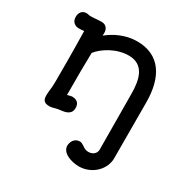

<svg xmlns="http://www.w3.org/2000/svg" viewBox="-187 -773 1171 1192"><g transform="rotate(30 398.0 -177.0)"><path d="M138.2 -31.2C138.2 0.5 149.4 17.6 188 17.6C199.2 17.6 213.4 14.2 228.5 9.8C240.2 6.3 249 5.4 258.3 4.4C292 0.5 335.4 -5.4 335.4 -54.7C335.4 -87.4 316.9 -105.5 281.7 -105.5C276.4 -105.5 269 -104 248.5 -98.1C248 -234.4 248 -312 250.5 -400.9C287.1 -447.8 370.6 -502 459 -502C569.3 -502 591.3 -406.2 591.3 -301.8L593.8 94.2C593.8 124.5 567.9 142.1 538.6 142.1C520 142.1 505.4 132.8 494.6 125C485.4 118.7 473.6 111.8 462.4 111.8C422.9 111.8 407.2 148.9 407.2 172.9C407.2 224.6 477.1 249.5 533.7 249.5C616.7 249.5 693.8 187 698.7 102.1L697.8 -302.2C697.8 -482.9 625.5 -604.5 460.4 -604.5C377.9 -604.5 304.7 -567.9 255.4 -527.3C255.9 -534.2 256.8 -541 256.3 -548.3C256.3 -580.1 236.3 -598.6 210 -598.6C180.7 -598.6 155.8 -594.7 130.4 -594.7C119.6 -594.7 109.4 -598.6 99.1 -598.6C73.7 -598.6 52.7 -580.6 52.7 -545.4C52.7 -506.8 80.6 -492.7 104 -492.7C119.6 -492.7 133.8 -493.7 142.1 -495.1C146 -317.9 145 -213.9 145 -130.9C145 -105.5 142.6 -84.5 140.6 -67.9C139.2 -55.7 138.2 -43 138.2 -31.2Z"/></g></svg>

Font: Autour One
Style: Regular
Weight: 400
Designer: Eben Sorkin
Foundry: Eben Sorkin
Version: Version 1.002